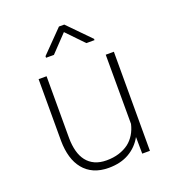

<svg xmlns="http://www.w3.org/2000/svg" viewBox="-136 -847 872 962"><g transform="rotate(-20 300.0 -365.5)"><path d="M461.4 0H502.4V-528.3H459L459.5 -159.2Q452.6 -129.4 438 -105.5Q423.3 -81.5 401.9 -64.9Q378.9 -47.9 349.1 -38.6Q319.3 -29.3 283.2 -29.3Q247.1 -29.3 220.9 -41.3Q194.8 -53.2 177.7 -75.2Q160.6 -97.2 152.3 -128.2Q144 -159.2 143.6 -197.3V-528.3H101.1V-198.2Q101.6 -151.4 112.8 -113Q124 -74.7 146.5 -47.4Q168.5 -20 202.1 -5.1Q235.8 9.8 280.3 9.8Q344.2 9.8 389.4 -16.4Q434.6 -42.5 460.4 -88.9ZM431.2 -623 315.4 -741.2H287.1L172.9 -624.5V-616.2H214.8L300.8 -706.5L387.7 -616.2H431.2Z"/></g></svg>

Font: Roboto Mono ExtraLight
Style: Regular
Weight: 250
Monospace: yes
Designer: Google
Version: Version 3.000